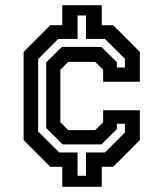

<svg xmlns="http://www.w3.org/2000/svg" viewBox="-20 -720 629 740"><path d="M220 0V-77H174L71 -180V-520L174 -623H220V-700H372V-623H416L519 -520V-405H377.5V-451L347 -481.5H243L212.5 -451V-249L243 -218.5H347L377.5 -249V-295H519V-180L416 -77H372V0ZM279 -42.5H311.5V-132.5H384.5L461.5 -209.5V-243H430.5V-222.5L371 -163.5H221.5L158 -226.5V-479.5L218.5 -539H371L430.5 -480.5V-460H461.5V-493.5L384.5 -570H311.5V-660.5H279V-570H204.5L127 -492.5V-213.5L208 -132.5H279Z"/></svg>

Font: Tourney SemiBold
Style: Regular
Weight: 600
Version: Version 1.015